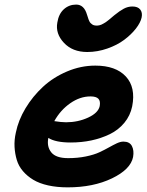

<svg xmlns="http://www.w3.org/2000/svg" viewBox="-20 -828 639 834"><path d="M358.9 -602.1Q294.9 -602.1 257.6 -642.1Q220.2 -682.1 229 -730Q234.9 -767.6 257.3 -787.8Q279.8 -808.1 311 -808.1Q345.2 -808.1 357.9 -764.2Q358.9 -761.7 361.1 -754.6Q363.3 -747.6 364.3 -744.6Q365.2 -741.7 367.9 -736.1Q370.6 -730.5 373.3 -728Q376 -725.6 379.9 -722.4Q383.8 -719.2 389.4 -718Q395 -716.8 401.9 -716.8Q406.2 -716.8 411.1 -718Q416 -719.2 420.2 -720.9Q424.3 -722.7 430.2 -726.1Q436 -729.5 439.5 -731.7Q442.9 -733.9 449.2 -739Q455.6 -744.1 458.3 -746.3Q460.9 -748.5 468 -754.6Q475.1 -760.7 477.1 -762.2Q500 -780.8 517.8 -790.3Q535.6 -799.8 555.2 -799.8Q578.6 -799.8 589.1 -786.6Q599.6 -773.4 595.2 -752Q590.3 -729.5 570.1 -703.6Q549.8 -677.7 519.5 -655Q489.3 -632.3 446.3 -617.2Q403.3 -602.1 358.9 -602.1ZM273.9 -14.2Q227.1 -14.2 189 -22.7Q150.9 -31.2 124.5 -47.1Q98.1 -63 79.6 -84.7Q61 -106.4 53 -133.1Q44.9 -159.7 43.2 -189.7Q41.5 -219.7 48.8 -252Q59.6 -305.7 90.8 -357.7Q122.1 -409.7 166.7 -450.9Q211.4 -492.2 271.2 -517.6Q331.1 -543 394 -543Q482.9 -543 526.6 -495.8Q570.3 -448.7 554.2 -366.2Q545.9 -325.7 520 -294.4Q494.1 -263.2 456.8 -245.1Q419.4 -227.1 376.7 -218Q334 -209 287.1 -209Q221.2 -209 189.9 -229Q182.6 -190.9 202.9 -166Q223.1 -141.1 275.9 -141.1Q317.4 -141.1 353 -148.4Q388.7 -155.8 411.6 -166.5Q434.6 -177.2 453.1 -187.7Q471.7 -198.2 487.5 -205.6Q503.4 -212.9 516.1 -212.9Q543 -212.9 553 -193.6Q563 -174.3 558.1 -146Q547.4 -92.3 466.3 -53.2Q385.3 -14.2 273.9 -14.2ZM373 -409.2Q327.6 -409.2 285.2 -379.6Q242.7 -350.1 215.8 -301.8Q246.6 -296.9 267.1 -296.9Q318.4 -296.9 362.5 -317.1Q406.7 -337.4 413.1 -367.2Q417 -388.7 407.5 -398.9Q397.9 -409.2 373 -409.2Z"/></svg>

Font: Shantell Sans Bouncy
Style: Bold Italic
Weight: 700
Italic angle: -11.31°
Designer: Stephen Nixon, Anya Danilova, Shantell Martin
Foundry: Arrow Type
Version: Version 1.006;[9816181b4]